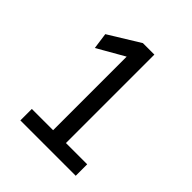

<svg xmlns="http://www.w3.org/2000/svg" viewBox="-198 -853 982 982"><g transform="rotate(45 293.0 -361.5)"><path d="M261.2 -615.2 114.7 -531.2 102.5 -619.1 271 -722.7H354V-83H507.8V0H107.4V-83H261.2Z"/></g></svg>

Font: Andika New Basic
Style: Regular
Weight: 400
Designer: Victor Gaultney, Annie Olsen, Julie Remington, Don Collingsworth, Eric Hays
Foundry: SIL International
Version: Version 5.500; ttfautohint (v1.8.3)